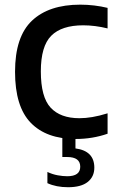

<svg xmlns="http://www.w3.org/2000/svg" viewBox="-20 -572 491 804"><path d="M297 10Q174.5 10 108.8 -57.8Q43 -125.5 43 -271.5Q43 -418.5 114 -485.5Q185 -552.5 316 -552.5Q345.5 -552.5 374.8 -549Q404 -545.5 430.5 -539V-453Q377.5 -466 328.5 -466Q238 -466 194.5 -422.2Q151 -378.5 151 -273Q151 -165.5 192 -121.2Q233 -77 312.5 -77Q338 -77 366.5 -81.8Q395 -86.5 430.5 -97.5V-12Q367 10 297 10ZM265 212Q215.5 212 178.5 195V148Q199.5 158 221.5 162Q243.5 166 261.5 166Q316 166 316 126Q316 85.5 261 85.5H241V-10H296V49.5Q375 60 375 130Q375 168 347.2 190Q319.5 212 265 212Z"/></svg>

Font: Encode Sans Md
Style: Regular
Weight: 500
Designer: Multiple Designers
Foundry: Impallari Type
Version: Version 3.002; ttfautohint (v1.8.3) -l 8 -r 50 -G 200 -x 14 